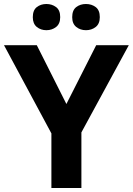

<svg xmlns="http://www.w3.org/2000/svg" viewBox="-20 -940 664 960"><path d="M312 -420 461 -714H624L387 -278V0H237V-273L0 -714H164ZM144 -854Q144 -889 164 -904.5Q184 -920 211.9 -920Q239.8 -920 260.4 -904.6Q281 -889.2 281 -854.4Q281 -821 260.4 -805Q239.8 -789 211.9 -789Q184 -789 164 -805.2Q144 -821.5 144 -854ZM341 -854Q341 -889 361.1 -904.5Q381.3 -920 409.6 -920Q438 -920 458.5 -904.6Q479 -889.2 479 -854.4Q479 -821 458.4 -805Q437.9 -789 410 -789Q381.5 -789 361.3 -805.2Q341 -821.5 341 -854Z"/></svg>

Font: Noto Sans Armenian
Style: Regular
Weight: 400
Designer: Monotype Design Team
Foundry: Monotype Imaging Inc.
Version: Version 2.007